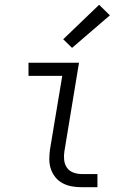

<svg xmlns="http://www.w3.org/2000/svg" viewBox="-20 -782 540 802"><path d="M322 0Q301 0 280.5 -3.5Q260 -7 242 -16.5Q224 -26 211.5 -41.5Q199 -57 192.5 -76Q186 -95 186 -116.5Q186 -138 189 -159L240 -465H99V-520H310L249 -150Q246 -132 248 -113.5Q250 -95 260 -81Q270 -67 287 -61Q304 -55 322 -55H387V0ZM281 -582 244 -618 394 -762 439 -718Z"/></svg>

Font: Iosevka SS04 Light Oblique
Style: Regular
Weight: 300
Italic angle: -9°
Monospace: yes
Designer: Belleve Invis
Foundry: Belleve Invis
Version: Version 19.0.0; ttfautohint (v1.8.4)